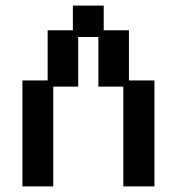

<svg xmlns="http://www.w3.org/2000/svg" viewBox="-20 -653 632 685"><path d="M60 12V-366H150V-545H240V-633H350V-545H440V-366H531V12H420V-344H331V-521H259V-344H170V12Z"/></svg>

Font: Pixelify Sans Medium
Style: Regular
Weight: 500
Designer: Stefie Justprince
Foundry: Typecalism Foundryline
Version: Version 1.000;February 13, 2025;FontCreator 15.0.0.3015 64-b